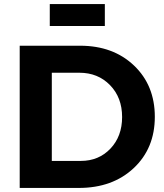

<svg xmlns="http://www.w3.org/2000/svg" viewBox="-20 -925 809 945"><path d="M77 0V-700H374Q537 -700 639.5 -602.5Q742 -505 742 -350Q742 -195 638 -97.5Q534 0 368 0ZM225 -797V-905H496V-797ZM235 -133H378Q466 -133 523.5 -193.5Q581 -254 581 -349Q581 -445 521.5 -506Q462 -567 371 -567H235Z"/></svg>

Font: Trueno
Style: SBd
Weight: 600
Designer: Julieta Ulanovsky
Foundry: Julieta Ulanovsky
Version: Version 3.001b